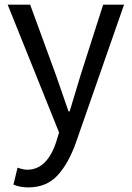

<svg xmlns="http://www.w3.org/2000/svg" viewBox="-20 -563 561 817"><path d="M100.6 234.4Q65.4 234.4 37.1 222.7L54.7 150.4Q79.1 159.2 95.7 159.2Q179.7 159.2 218.8 42L231.4 1L12.7 -543H108.4L218.8 -241.2Q227.5 -215.8 246.1 -162.6Q264.6 -109.4 271.5 -88.9H276.4Q312.5 -209 322.3 -241.2L418.9 -543H507.8L302.7 44.9Q270.5 134.8 223.6 184.6Q176.8 234.4 100.6 234.4Z"/></svg>

Font: irohakakuC Regular
Style: Regular
Weight: 400
Designer: [Source Han Sans]
Ryoko NISHIZUKA Ë•øÂ°öÊ∂ºÂ≠ê (kana & ideographs); Paul D. Hunt (Latin, Greek & Cyrillic); Wenlong ZHAN
Version: Version 1.001.20160904